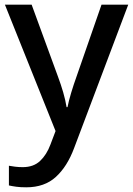

<svg xmlns="http://www.w3.org/2000/svg" viewBox="-20 -559 567 819"><path d="M1 -539H115L227 -233Q240 -198 249.5 -165.5Q259 -133 264 -102H268Q273 -128 283.5 -163Q294 -198 307 -234L413 -539H527L296 73Q267 151 218.5 195.5Q170 240 92 240Q67 240 49 237.5Q31 235 18 232V148Q28 150 44 152Q60 154 77 154Q123 154 151 127.5Q179 101 195 58L217 0Z"/></svg>

Font: Noto Sans Ol Chiki Medium
Style: Regular
Weight: 500
Designer: Monotype Design Team, Lewis McGuffie
Foundry: Monotype Imaging Inc.
Version: Version 2.003; ttfautohint (v1.8.4.7-5d5b)